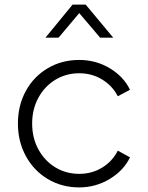

<svg xmlns="http://www.w3.org/2000/svg" viewBox="-20 -804 644 836"><path d="M58 -266Q58 -345 92.5 -408Q127 -471 188 -507Q249 -543 325 -543Q398 -543 458.5 -506.5Q519 -470 546 -413L493 -385Q469 -431 424.5 -458Q380 -485 325 -485Q268 -485 221.5 -457Q175 -429 147.5 -379Q120 -329 120 -266Q120 -203 147.5 -153Q175 -103 221.5 -75Q268 -47 325 -47Q380 -47 424.5 -74Q469 -101 493 -148L546 -119Q519 -62 458 -25Q397 12 325 12Q249 12 188 -24.5Q127 -61 92.5 -124.5Q58 -188 58 -266ZM296 -784H353L473 -640H416L325 -747L235 -640H178Z"/></svg>

Font: Eudoxus Sans Light
Style: Regular
Weight: 300
Designer: Stijn de Vries
Foundry: tokotype
Version: Version 2.005